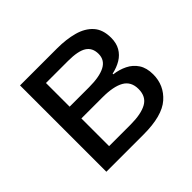

<svg xmlns="http://www.w3.org/2000/svg" viewBox="-133 -689 843 843"><g transform="rotate(-45 288.0 -268.0)"><path d="M85 0V-536H315Q372 -536 417.5 -523.5Q463 -511 489.5 -481.5Q516 -452 516 -401Q516 -368 502.5 -344.5Q489 -321 465 -306.5Q441 -292 409 -285V-281Q442 -277 470.5 -263Q499 -249 516 -223Q533 -197 533 -157Q533 -89 482.5 -44.5Q432 0 316 0ZM306 -71Q372 -71 407 -90.5Q442 -110 442 -157Q442 -203 407 -223Q372 -243 304 -243H173V-71ZM294 -316Q359 -316 393 -334Q427 -352 427 -390Q427 -428 399.5 -445.5Q372 -463 310 -463H173V-316Z"/></g></svg>

Font: hin115
Style: Book
Weight: 400
Designer: Jelle Bosma - Monotype Design Team
Foundry: Monotype Imaging Inc.
Version: Version 2.003